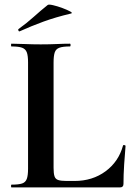

<svg xmlns="http://www.w3.org/2000/svg" viewBox="-20 -815 585 835"><path d="M213 -543V-85Q213 -61 217 -48.5Q221 -36 233.5 -32Q246 -28 270 -28H304Q382 -28 439 -70Q496 -112 515 -182Q516 -185 521 -184Q526 -183 526 -180Q523 -147 520 -100.5Q517 -54 517 -15Q517 0 502 0H30Q28 0 28 -6Q28 -12 30 -12Q61 -12 76 -17Q91 -22 96.5 -37Q102 -52 102 -81V-544Q102 -573 96.5 -587.5Q91 -602 76 -607.5Q61 -613 30 -613Q28 -613 28 -619Q28 -625 30 -625Q54 -625 87.5 -623.5Q121 -622 157 -622Q195 -622 227 -623.5Q259 -625 284 -625Q287 -625 287 -619Q287 -613 284 -613Q254 -613 238.5 -607.5Q223 -602 218 -587Q213 -572 213 -543ZM66 -679Q62 -677 60 -682.5Q58 -688 61 -689Q97 -715 127 -742Q157 -769 187 -793Q191 -797 210.5 -792.5Q230 -788 251.5 -780Q273 -772 285.5 -765Q298 -758 288 -756Q221 -740 169 -721Q117 -702 66 -679Z"/></svg>

Font: Cormorant Infant Light
Style: Bold
Weight: 700
Version: Version 4.001